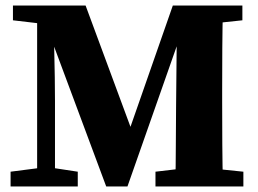

<svg xmlns="http://www.w3.org/2000/svg" viewBox="-20 -677 936 697"><path d="M18.4 0V-53.7L134.9 -68.7H163.6L262.3 -53.7V0ZM27 -603.3V-657H169.8L171.3 -588.3H154.9ZM114.8 0V-657H172Q173.7 -618.9 174.9 -575.5Q176 -532 177.1 -486.4Q178.3 -440.9 178.9 -395.9Q179.6 -350.9 179.6 -310.7V0ZM365.6 0 120.9 -657H290.7L470.8 -170.3H437.5L607.4 -657H673.4L442.7 0ZM544.4 0V-53.7L672.4 -68.7H718.3L863.5 -53.7V0ZM616.2 0Q618.2 -76.7 618.3 -152.1Q618.4 -227.4 619.2 -289.1L622.8 -657H789.5Q787.5 -580.3 787 -502.4Q786.5 -424.6 786.5 -347V-310Q786.5 -231.6 787 -153.9Q787.5 -76.3 789.5 0ZM702.6 -588.3V-657H859.9V-603.3L718.3 -588.3Z"/></svg>

Font: Adobe Variable Font Prototype
Style: Regular
Weight: 389
Designer: Frank Grießhammer
Foundry: Adobe
Version: Version 1.004;hotconv 1.0.113;makeotfexe 2.5.65598